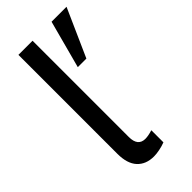

<svg xmlns="http://www.w3.org/2000/svg" viewBox="-225 -748 807 807"><g transform="rotate(-45 178.0 -344.5)"><path d="M70 -109V-697H154V-125Q154 -70 198 -70Q215.5 -70 241 -78V-6Q224 0.5 205.2 4.2Q186.5 8 171 8Q124 8 97 -21.2Q70 -50.5 70 -109ZM267 -697H356L261 -484H210Z"/></g></svg>

Font: HK Grotesk
Style: Regular
Weight: 400
Designer: Alfredo Marco Pradil
Foundry: Hanken Design Co.
Version: Version 3.001